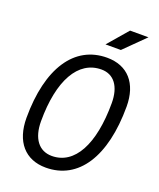

<svg xmlns="http://www.w3.org/2000/svg" viewBox="-163 -993 911 1101"><g transform="rotate(20 293.0 -442.0)"><path d="M250.5 9.8C449.7 9.8 567.4 -171.4 567.4 -477.5C567.4 -619.6 493.2 -703.1 367.2 -703.1C168 -703.1 49.8 -523.9 49.8 -221.2C49.8 -76.2 124.5 9.8 250.5 9.8ZM260.3 -64.9C181.6 -64.9 134.8 -126.5 134.8 -231.4C134.8 -481 218.3 -628.4 359.9 -628.4C436 -628.4 480.5 -568.4 480.5 -467.3C480.5 -214.4 398.9 -64.9 260.3 -64.9ZM331.5 -771.5H425.3L549.3 -894H437Z"/></g></svg>

Font: Cascadia Mono NF SemiLight
Style: Italic
Weight: 350
Italic angle: -10°
Monospace: yes
Designer: Aaron Bell
Foundry: Saja Typeworks
Version: Version 2404.023